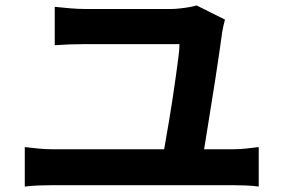

<svg xmlns="http://www.w3.org/2000/svg" viewBox="-20 -721 1040 705"><path d="M806 -649Q803 -639 800 -624.5Q797 -610 796 -604Q792 -574 785 -526Q778 -478 769.5 -423Q761 -368 752 -313.5Q743 -259 736 -213.5Q729 -168 724 -140H577Q581 -163 587 -197.5Q593 -232 600 -273Q607 -314 613.5 -357Q620 -400 625.5 -439.5Q631 -479 635 -510Q639 -541 639 -559Q616 -559 580 -559Q544 -559 502.5 -559Q461 -559 420 -559Q379 -559 346 -559Q313 -559 294 -559Q264 -559 236 -558Q208 -557 181 -555V-696Q206 -693 237 -690.5Q268 -688 293 -688Q309 -688 334 -688Q359 -688 389.5 -688Q420 -688 452 -688Q484 -688 514.5 -688Q545 -688 569.5 -688Q594 -688 609 -688Q622 -688 640.5 -690Q659 -692 676 -695Q693 -698 702 -701ZM71 -181Q95 -178 121 -175.5Q147 -173 170 -173H837Q864 -173 887.5 -176Q911 -179 930 -181V-36Q909 -39 882 -40Q855 -41 837 -41H170Q147 -41 121.5 -40Q96 -39 71 -36Z"/></svg>

Font: Noto Sans KR
Style: Bold
Weight: 700
Designer: Ryoko NISHIZUKA  (kana, bopomofo & ideographs); Paul D. Hunt (Latin, Greek & Cyrillic); Sandoll Communications , Soo-you
Foundry: Adobe
Version: Version 2.004-H2;hotconv 1.0.118;makeotfexe 2.5.65603